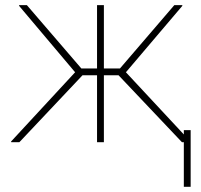

<svg xmlns="http://www.w3.org/2000/svg" viewBox="-20 -548 776 740"><path d="M380.4 -257.8V0H354V-257.8H297.9L54.7 0H23.4L22.5 -2.4L269.5 -269.5L53.2 -525.9L54.2 -528.3H83.5L293.5 -284.2H354V-528.3H380.4V-284.2H442.4L651.9 -528.3H682.1L683.1 -525.9L465.3 -269.5L688.5 -29.8V-46.4H714.8V171.9H688.5V0H681.2L437 -257.8Z"/></svg>

Font: Roboto-Thin
Style: Regular
Weight: 250
Designer: Google
Version: Version 1.100141; 2013; ttfautohint (v0.94.14-c901) -l 8 -r 